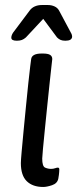

<svg xmlns="http://www.w3.org/2000/svg" viewBox="-20 -738 307 764"><path d="M150 -525Q171 -525 179.5 -519.5Q188 -514 188 -503Q188 -503 185 -476.5Q182 -450 177.5 -407.5Q173 -365 168 -316.5Q163 -268 158.5 -223Q154 -178 151 -146Q148 -114 148 -107Q148 -76 159.5 -71Q171 -66 183 -66Q192 -66 199 -68.5Q206 -71 210 -71Q216 -71 216 -64Q216 -63 215.5 -53.5Q215 -44 212 -27Q208 -8 187 -1Q166 6 152 6Q110 6 86.5 -17Q63 -40 63 -89Q63 -99 66 -133Q69 -167 73.5 -214Q78 -261 83 -311.5Q88 -362 92.5 -405.5Q97 -449 100.5 -476Q104 -503 104 -503Q107 -525 146 -525ZM171 -718Q185 -718 197 -712.5Q209 -707 215 -696L262 -608Q267 -600 267 -591Q265 -576 241 -576H239Q229 -576 221.5 -579Q214 -582 207 -589L152 -663L83 -589Q75 -582 67 -579Q59 -576 48 -576H46Q25 -576 25 -588Q25 -597 32 -608L98 -696Q106 -707 118.5 -712.5Q131 -718 146 -718Z"/></svg>

Font: Asap VF Beta
Style: Italic
Weight: 400
Italic angle: -6°
Designer: Pablo Cosgaya
Foundry: Pablo Cosgaya
Version: Version 1.007